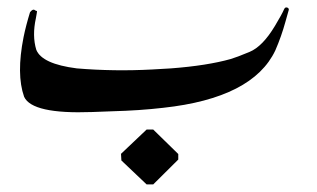

<svg xmlns="http://www.w3.org/2000/svg" viewBox="-20 -297 841 509"><path d="M368.7 46.4H386.2L452.6 111.3V126L386.2 191.9H368.7L301.8 128.4L300.8 110.8ZM383.3 -112.8Q409.7 -114.3 433.1 -115.7Q529.3 -123 591.8 -140.6Q606.9 -145 641.6 -159.4Q676.3 -173.8 709 -228.5Q727.5 -259.3 732.9 -272Q735.4 -277.8 739.7 -277.3Q742.7 -276.9 744.1 -275.4Q746.1 -273.4 745.6 -271Q745.1 -268.6 736.8 -239.7Q726.1 -200.7 710 -163.6Q650.4 -37.1 412.6 -11.2Q350.1 -3.9 277.3 -2Q255.9 -1.5 224.1 0Q64.9 5.9 43.9 -40.5Q22.9 -100.1 42.5 -198.7Q48.8 -229.5 59.6 -264.6Q66.9 -273.9 71.8 -270.5Q74.2 -268.6 78.1 -267.6Q78.6 -267.1 75.2 -249Q64.9 -202.1 76.2 -165Q91.3 -127.4 183.6 -115.7Q282.2 -107.4 383.3 -112.8Z"/></svg>

Font: Urdu Khush Khati
Style: Regular
Weight: 400
Version: Version 001.500